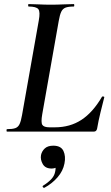

<svg xmlns="http://www.w3.org/2000/svg" viewBox="-20 -645 545 941"><path d="M14 0Q12 0 12 -6Q12 -12 14 -12Q41 -12 55 -17Q69 -22 76 -37Q83 -52 88 -81L170 -544Q178 -587 168 -600Q158 -613 120 -613Q118 -613 118 -619Q118 -625 120 -625Q143 -625 170.5 -623.5Q198 -622 229 -622Q261 -622 290.5 -623.5Q320 -625 342 -625Q344 -625 344 -619Q344 -613 342 -613Q315 -613 301 -607.5Q287 -602 280 -587Q273 -572 268 -543L187 -85Q180 -45 187.5 -33Q195 -21 223 -21H249Q323 -21 379 -57.5Q435 -94 480 -171Q482 -173 487 -172Q492 -171 491 -168Q483 -137 472.5 -94Q462 -51 456 -15Q453 0 440 0ZM198 275Q194 277 190.5 272.5Q187 268 191 265Q214 251 230 234.5Q246 218 250 198Q255 177 249.5 167Q244 157 236 156L269 137Q270 159 261.5 170Q253 181 233 181Q202 181 189.5 159Q177 137 181 115Q185 96 199.5 82.5Q214 69 241 69Q279 69 291 95Q303 121 296 156Q289 193 262 224Q235 255 198 275Z"/></svg>

Font: Cormorant Garamond Light
Style: Italic
Weight: 300
Italic angle: -10°
Designer: Christian Thalmann (Catharsis Fonts)
Foundry: Catharsis Fonts
Version: Version 4.001